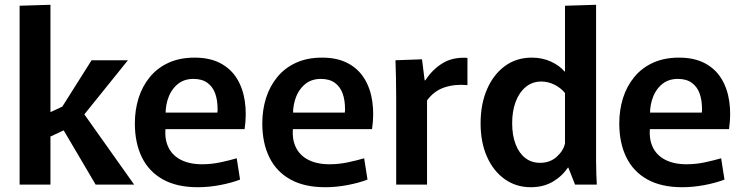

<svg xmlns="http://www.w3.org/2000/svg" viewBox="-20 -772 3108 803"><path d="M62 -748 191 -752V-303L264 -337L221 -295L363 -520H515L308 -263L307 -330L541 0H380L218 -275L277 -241L191 -201V0H62Z M807 11Q720 11 661.5 -21.5Q603 -54 573.5 -114Q544 -174 544 -256Q544 -312 559.5 -361.5Q575 -411 606.5 -449.5Q638 -488 685 -509.5Q732 -531 794 -531Q857 -531 901 -508Q945 -485 970.5 -444Q996 -403 1004 -348.5Q1012 -294 1003 -232H613L681 -282Q664 -219 677 -175Q690 -131 728.5 -108Q767 -85 825 -85Q865 -85 904 -93.5Q943 -102 970 -110L984 -21Q948 -7 900.5 2Q853 11 807 11ZM614 -301H889Q890 -306 890 -310Q890 -314 890 -316Q890 -353 880 -381Q870 -409 847.5 -425.5Q825 -442 789 -442Q747 -442 719.5 -417Q692 -392 680.5 -353Q669 -314 674 -270Z M1340 11Q1253 11 1194.5 -21.5Q1136 -54 1106.5 -114Q1077 -174 1077 -256Q1077 -312 1092.5 -361.5Q1108 -411 1139.5 -449.5Q1171 -488 1218 -509.5Q1265 -531 1327 -531Q1390 -531 1434 -508Q1478 -485 1503.5 -444Q1529 -403 1537 -348.5Q1545 -294 1536 -232H1146L1214 -282Q1197 -219 1210 -175Q1223 -131 1261.5 -108Q1300 -85 1358 -85Q1398 -85 1437 -93.5Q1476 -102 1503 -110L1517 -21Q1481 -7 1433.5 2Q1386 11 1340 11ZM1147 -301H1422Q1423 -306 1423 -310Q1423 -314 1423 -316Q1423 -353 1413 -381Q1403 -409 1380.5 -425.5Q1358 -442 1322 -442Q1280 -442 1252.5 -417Q1225 -392 1213.5 -353Q1202 -314 1207 -270Z M1637 0V-362Q1637 -413 1636 -450Q1635 -487 1634 -520L1745 -524L1756 -436H1759Q1787 -480 1830 -507Q1873 -534 1935 -530V-416Q1883 -421 1839 -406.5Q1795 -392 1766 -352V0Z M2200 11Q2138 11 2090.5 -23Q2043 -57 2016.5 -117Q1990 -177 1990 -256Q1990 -337 2017 -399Q2044 -461 2092 -496Q2140 -531 2204 -531Q2248 -531 2284 -514.5Q2320 -498 2341 -473H2343V-748L2473 -752V-145Q2473 -126 2473 -98.5Q2473 -71 2474 -44.5Q2475 -18 2476 0H2385L2357 -71H2355Q2330 -34 2291 -11.5Q2252 11 2200 11ZM2239 -91Q2280 -91 2308 -116Q2336 -141 2343 -172V-383Q2325 -405 2298.5 -418Q2272 -431 2244 -431Q2206 -431 2178.5 -408Q2151 -385 2136.5 -346Q2122 -307 2122 -257Q2122 -206 2136.5 -168.5Q2151 -131 2177 -111Q2203 -91 2239 -91Z M2833 11Q2746 11 2687.5 -21.5Q2629 -54 2599.5 -114Q2570 -174 2570 -256Q2570 -312 2585.5 -361.5Q2601 -411 2632.5 -449.5Q2664 -488 2711 -509.5Q2758 -531 2820 -531Q2883 -531 2927 -508Q2971 -485 2996.5 -444Q3022 -403 3030 -348.5Q3038 -294 3029 -232H2639L2707 -282Q2690 -219 2703 -175Q2716 -131 2754.5 -108Q2793 -85 2851 -85Q2891 -85 2930 -93.5Q2969 -102 2996 -110L3010 -21Q2974 -7 2926.5 2Q2879 11 2833 11ZM2640 -301H2915Q2916 -306 2916 -310Q2916 -314 2916 -316Q2916 -353 2906 -381Q2896 -409 2873.5 -425.5Q2851 -442 2815 -442Q2773 -442 2745.5 -417Q2718 -392 2706.5 -353Q2695 -314 2700 -270Z"/></svg>

Font: Murecho Thin Medium
Style: Regular
Weight: 500
Version: Version 1.010